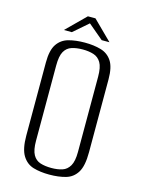

<svg xmlns="http://www.w3.org/2000/svg" viewBox="-112 -781 631 858"><g transform="rotate(15 203.5 -352.0)"><path d="M202 12Q160 12 128 2.5Q96 -7 77 -37.5Q58 -68 58 -130V-468Q58 -525 77 -553Q96 -581 129 -590Q162 -599 204 -599Q246 -599 278.5 -589.5Q311 -580 329.5 -552Q348 -524 348 -468V-130Q348 -67 329.5 -37Q311 -7 278 2.5Q245 12 202 12ZM203 -19Q232 -19 253.5 -26Q275 -33 287.5 -54.5Q300 -76 300 -119V-467Q300 -511 287.5 -532Q275 -553 253 -560Q231 -567 203 -567Q174 -567 152 -560Q130 -553 118 -532Q106 -511 106 -467V-119Q106 -76 118 -54.5Q130 -33 152 -26Q174 -19 203 -19ZM98 -629 186 -716H221L309 -629H273L203 -688L135 -629Z"/></g></svg>

Font: Alumni Sans Light
Style: Regular
Weight: 300
Version: Version 1.018